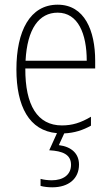

<svg xmlns="http://www.w3.org/2000/svg" viewBox="-20 -559 475 819"><path d="M317 143C317 97 286 67 231 60L254 10C298 8 334 -4 368 -23V-61C324 -35 288 -24 244 -24C140 -24 87 -110 88 -267H386V-300C386 -428 341 -539 226 -539C108 -539 50 -427 50 -263C50 -106 104 -1 223 9L190 82C247 85 283 100 283 144C283 187 249 210 201 210C185 210 167 208 153 204V234C167 238 186 240 203 240C273 240 317 203 317 143ZM226 -505C313 -505 350 -415 350 -300H89C96 -437 147 -505 226 -505Z"/></svg>

Font: Noto Sans Condensed ExtraLight
Style: Regular
Weight: 200
Width: 3
Designer: Monotype Design Team
Foundry: Monotype Imaging Inc.
Version: Version 2.013